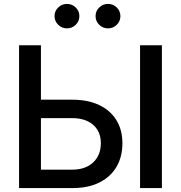

<svg xmlns="http://www.w3.org/2000/svg" viewBox="-20 -958 922 978"><path d="M154.3 -450.2H348.6Q427.2 -450.2 484.4 -423.3Q541.5 -396.5 572.5 -346.7Q603.5 -296.9 603.5 -228.5Q603.5 -158.7 572.8 -107.2Q542 -55.7 485.1 -27.8Q428.2 0 349.6 0H77.1V-727.5H188.5V-93.8H347.7Q415 -93.8 454.3 -130.4Q493.7 -167 493.7 -229.5Q493.7 -269 475.8 -297.4Q458 -325.7 425.3 -341.1Q392.6 -356.4 347.7 -356.4H154.3ZM804.7 -727.5V0H693.4V-727.5ZM530.3 -813.5Q503.9 -813.5 485.4 -831.8Q466.8 -850.1 466.8 -876Q466.8 -901.9 485.4 -919.9Q503.9 -938 530.3 -938Q556.2 -938 574.7 -919.9Q593.3 -901.9 593.3 -876Q593.3 -850.1 574.7 -831.8Q556.2 -813.5 530.3 -813.5ZM321.3 -813.5Q294.9 -813.5 276.4 -831.8Q257.8 -850.1 257.8 -876Q257.8 -901.9 276.4 -919.9Q294.9 -938 321.3 -938Q347.2 -938 365.7 -919.9Q384.3 -901.9 384.3 -876Q384.3 -850.1 365.7 -831.8Q347.2 -813.5 321.3 -813.5Z"/></svg>

Font: Inter 18pt Medium
Style: Regular
Weight: 500
Designer: Rasmus Andersson
Foundry: rsms
Version: Version 4.001;git-66647c0bb